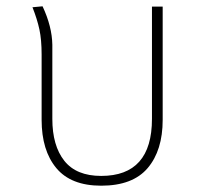

<svg xmlns="http://www.w3.org/2000/svg" viewBox="-20 -581 647 609"><path d="M496 -560V-201Q496 -104 448.5 -48Q401 8 301 8Q205 8 158.5 -48Q112 -104 112 -201V-408Q112 -455 105 -487.5Q98 -520 83 -558L115 -561Q145 -497 146 -439V-204Q146 -119 184 -71Q222 -23 301 -23Q462 -23 462 -204V-560Z"/></svg>

Font: FiraGO UltraLight
Style: Regular
Weight: 200
Designer: bBox Type
Foundry: bBox Type GmbH
Version: Version 1.001